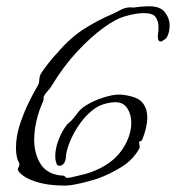

<svg xmlns="http://www.w3.org/2000/svg" viewBox="-20 -556 551 601"><path d="M183 25Q130 25 91.5 12.5Q53 0 38 -20Q36 -24 36 -25Q36 -29 38 -32.5Q40 -36 41 -40Q41 -45 38 -50Q35 -55 34 -60Q30 -75 30 -93Q30 -128 41.5 -164Q53 -200 68.5 -232Q84 -264 96 -284Q101 -292 102 -297Q103 -302 103 -306Q103 -310 104 -315Q105 -320 109 -327Q118 -341 133.5 -360.5Q149 -380 159 -390Q201 -439 244 -466Q287 -493 327 -510Q343 -517 357.5 -525Q372 -533 389 -533Q393 -533 396 -532.5Q399 -532 403 -533Q408 -534 419.5 -535Q431 -536 435 -536Q479 -539 495 -519Q511 -499 511 -476Q511 -459 505 -445Q503 -438 496 -433L487 -427Q485 -426 483 -426Q477 -426 475 -433Q473 -441 475 -454Q476 -459 476 -463.5Q476 -468 476 -473Q476 -489 467.5 -502Q459 -515 430 -515Q418 -515 403 -512.5Q388 -510 368 -504Q343 -497 304 -469Q265 -441 222 -395Q179 -349 142 -288Q137 -279 129.5 -271.5Q122 -264 117 -254Q116 -252 116.5 -247.5Q117 -243 115 -239Q102 -211 94.5 -179Q87 -147 87 -118Q87 -74 108 -41.5Q129 -9 178 -6Q180 -6 181.5 -5Q183 -4 184 -3L185 -1Q189 1 190 1Q201 0 212 -3Q223 -6 233 -8Q279 -18 317.5 -43.5Q356 -69 377 -113Q391 -143 391 -171Q391 -198 378.5 -217Q366 -236 342 -236Q325 -236 305 -230Q285 -224 267 -209Q245 -191 227 -164.5Q209 -138 198 -110.5Q187 -83 186 -62Q185 -50 179 -43.5Q173 -37 166 -37Q159 -37 157 -44Q153 -53 153 -68Q153 -90 162.5 -116Q172 -142 188 -164Q192 -169 196 -172Q200 -175 204 -179Q216 -193 224.5 -204.5Q233 -216 249 -226Q273 -241 303 -250.5Q333 -260 352 -260Q369 -260 391.5 -254Q414 -248 424 -237Q441 -218 441 -188Q441 -173 437 -155.5Q433 -138 425 -118Q424 -116 423 -115.5Q422 -115 420 -114H416Q415 -110 416.5 -103Q418 -96 416 -91Q396 -55 359 -32.5Q322 -10 286 3Q265 10 233 17.5Q201 25 183 25Z"/></svg>

Font: Vujahday Script
Style: Regular
Weight: 400
Designer: Robert E. Leuschke
Foundry: Robert E. Leuschke
Version: Version 1.010; ttfautohint (v1.8.3)